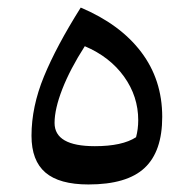

<svg xmlns="http://www.w3.org/2000/svg" viewBox="-20 -486 514 512"><path d="M215.8 5.9Q138.2 5.9 101.1 -25.9Q64 -57.6 64 -124Q64 -201.2 97.2 -282Q130.4 -362.8 195.3 -465.8Q300.3 -421.4 356.4 -347.4Q412.6 -273.4 412.6 -174.3Q412.6 -82 365.5 -38.1Q318.4 5.9 215.8 5.9ZM206.1 -362.8Q167 -301.8 146.2 -248.5Q125.5 -195.3 125.5 -158.2Q125.5 -96.2 232.9 -96.2Q306.2 -96.2 342.8 -120.1Q348.6 -141.6 348.6 -165.5Q348.6 -229 310.8 -281.7Q272.9 -334.5 206.1 -362.8Z"/></svg>

Font: Pinar-DS2-FD Medium
Style: Regular
Weight: 500
Designer: Amin Abedi
Version: Version 3.000